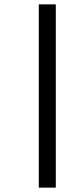

<svg xmlns="http://www.w3.org/2000/svg" viewBox="-20 -722 362 881"><path d="M158 139H236V-702H158Z"/></svg>

Font: Noto Sans Kannada Condensed
Style: Regular
Weight: 400
Width: 3
Designer: Jelle Bosma - Monotype Design Team
Foundry: Monotype Imaging Inc.
Version: Version 2.005